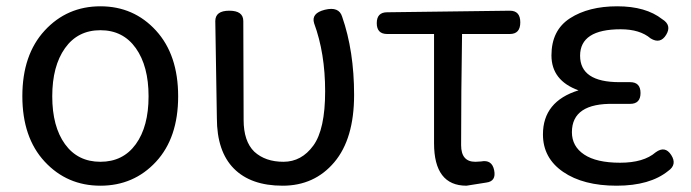

<svg xmlns="http://www.w3.org/2000/svg" viewBox="-20 -577 2195 610"><path d="M475.5 -63Q405 13 299 13Q193 13 122 -63.5Q51 -140 51 -271.5Q51 -403 122 -480Q193 -557 299 -557Q405 -557 475.5 -480Q546 -403 546 -271Q546 -139 475.5 -63ZM186.5 -119Q227 -63 299 -63Q371 -63 411.5 -119Q452 -175 452 -271Q452 -367 411.5 -424Q371 -481 299 -481Q227 -481 186.5 -424Q146 -367 146 -271Q146 -175 186.5 -119Z M664 -510Q664 -543 708.5 -543Q753 -543 753 -510L754 -196Q754 -128 788 -95Q823 -63 880.5 -63Q938 -63 975.5 -114.5Q1013 -166 1013 -287Q1013 -408 978 -503Q968 -535 1012 -546Q1057 -557 1067 -524Q1105 -415 1105 -275.5Q1105 -136 1042 -61.5Q979 13 878 13Q777 13 723 -41.5Q669 -96 669 -202Z M1525 3 1462 13Q1359 13 1359 -122V-469H1210Q1177 -469 1177 -503.5Q1177 -538 1210 -538L1600 -543Q1633 -543 1633 -506Q1633 -469 1600 -469H1448Q1445 -284 1445 -116Q1445 -63 1490 -63L1508 -64Q1543 -71 1550 -36Q1557 -1 1525 3Z M1818 -290Q1732 -321 1732 -401Q1732 -481 1791 -519Q1850 -557 1941 -557Q2032 -557 2084 -516Q2115 -497 2096.5 -466.5Q2078 -436 2047 -455Q2013 -484 1952 -484Q1823 -484 1823 -400Q1823 -316 1948 -316H1982Q2015 -316 2015 -281.5Q2015 -247 1982 -247H1931Q1797 -250 1797 -157Q1797 -112 1836 -86Q1875 -60 1950 -60Q2025 -60 2063 -93Q2093 -115 2112.5 -84.5Q2132 -54 2103 -34Q2045 13 1939 13Q1833 13 1769 -31Q1705 -75 1705 -150Q1705 -255 1818 -290Z"/></svg>

Font: Raw Maruko Gothic CJK TC
Style: Regular
Weight: 400
Version: Version 1.001